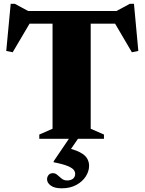

<svg xmlns="http://www.w3.org/2000/svg" viewBox="-20 -733 764 1014"><path d="M257.5 -642.5H459V-53L529 -22.5V0H187.5V-22.5L257.5 -53ZM622.5 -608H76.5L148.5 -629L47 -457L13 -464L36.5 -713H58L154.5 -661L88 -675H611L569 -661L666 -713H687.5L710.5 -464L676.5 -457L575.5 -629ZM305.5 261.5Q267.5 261.5 248 247Q228.5 232.5 228.5 214Q228.5 201.5 236.2 191.5Q244 181.5 259.5 181.5Q272.5 181.5 283 191Q293.5 200.5 305.5 210.2Q317.5 220 335 220Q353.5 220 365.2 211Q377 202 377 185Q377 174 369.2 164Q361.5 154 337.2 143.8Q313 133.5 263.5 124V118.5L360.5 -24.5H408.5L317 109L323.5 45Q375 57 402.5 71.5Q430 86 440.2 104Q450.5 122 450.5 142.5Q450.5 171.5 433 198.8Q415.5 226 383 243.8Q350.5 261.5 305.5 261.5Z"/></svg>

Font: Newsreader 24pt ExtraBold
Style: Regular
Weight: 800
Designer: Hugues Gentile
Foundry: Production Type
Version: Version 1.003